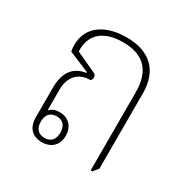

<svg xmlns="http://www.w3.org/2000/svg" viewBox="-131 -674 791 801"><g transform="rotate(30 264.5 -274.0)"><path d="M169 4C214 4 243 -24 243 -69C243 -117 211 -142 173 -142C153 -142 135 -136 127 -125L124 -126V-222C124 -285 158 -322 215 -322C221 -325 223 -331 223 -338C223 -347 220 -352 211 -356L114 -401C110 -483 163 -527 256 -527C354 -527 405 -477 405 -371V4H413L433 -21V-382C433 -494 370 -552 258 -552C152 -552 84 -501 84 -416C84 -406 85 -395 87 -385L187 -343V-340C126 -330 96 -290 96 -215V-74C96 -23 124 4 169 4ZM170 -17C140 -17 123 -36 123 -69C123 -102 140 -121 171 -121C200 -121 217 -102 217 -69C217 -36 200 -17 170 -17Z"/></g></svg>

Font: Noto Serif Thai SemiCondensed Thin
Style: Regular
Weight: 100
Width: 4
Designer: Monotype Design Team
Foundry: Monotype Imaging Inc.
Version: Version 2.002